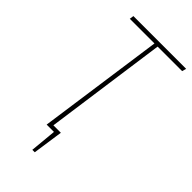

<svg xmlns="http://www.w3.org/2000/svg" viewBox="-253 -745 947 947"><g transform="rotate(45 220.0 -271.5)"><path d="M72 -681H440L434 -659H263L174 -21H226L203 138H186L199 0H148L241 -659H69Z"/></g></svg>

Font: Fira Sans Extra Condensed Thin
Style: Italic
Weight: 250
Width: 3
Italic angle: -8°
Designer: Carrois Corporate & Edenspiekermann AG
Foundry: Carrois Corporate GbR & Edenspiekermann AG
Version: Version 4.203